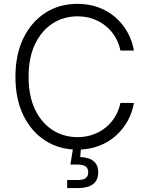

<svg xmlns="http://www.w3.org/2000/svg" viewBox="-20 -757 762 984"><path d="M377 9.8Q283.7 9.8 211.9 -36.4Q140.1 -82.5 99.6 -166.3Q59.1 -250 59.1 -363.3Q59.1 -477.1 99.6 -560.8Q140.1 -644.5 211.9 -690.9Q283.7 -737.3 377 -737.3Q435.5 -737.3 484.6 -719.2Q533.7 -701.2 571.3 -668.5Q608.9 -635.7 633.1 -592.3Q657.2 -548.8 666.5 -498H597.2Q589.4 -536.1 570.3 -567.9Q551.3 -599.6 522.5 -623.3Q493.7 -647 457 -660.2Q420.4 -673.3 377 -673.3Q306.6 -673.3 250 -637Q193.4 -600.6 159.9 -531.5Q126.5 -462.4 126.5 -363.3Q126.5 -264.2 159.9 -195.1Q193.4 -126 250.2 -90.1Q307.1 -54.2 377 -54.2Q420.4 -54.2 457 -67.4Q493.7 -80.6 522.5 -104.2Q551.3 -127.9 570.3 -159.9Q589.4 -191.9 597.2 -229.5H666.5Q657.7 -179.2 633.5 -136Q609.4 -92.8 571.8 -59.8Q534.2 -26.9 484.9 -8.5Q435.5 9.8 377 9.8ZM324.2 207V165.5H378.4Q406.2 165.5 419.2 155.8Q432.1 146 432.1 126Q432.1 106 419.2 96.2Q406.2 86.4 377.4 86.4H340.8L357.4 -15.6H395V2.9L391.1 47.9Q436.5 49.3 460 69.1Q483.4 88.9 483.4 126Q483.4 166.5 456.8 186.8Q430.2 207 378.4 207Z"/></svg>

Font: Inter 18pt Light
Style: Regular
Weight: 300
Designer: Rasmus Andersson
Foundry: rsms
Version: Version 4.001;git-66647c0bb